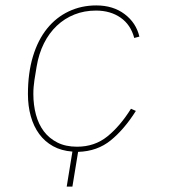

<svg xmlns="http://www.w3.org/2000/svg" viewBox="-20 -548 640 708"><path d="M247 11Q206 8 175.5 -9Q145 -26 124.5 -54Q104 -82 93.5 -119.5Q83 -157 83 -201Q83 -279 101.5 -340Q120 -401 153.5 -442.5Q187 -484 233.5 -506Q280 -528 335 -528Q397 -528 439.5 -496Q482 -464 494 -413L475 -408Q462 -457 424.5 -483Q387 -509 334 -509Q291 -509 254.5 -494.5Q218 -480 189.5 -453Q161 -426 142 -388Q123 -350 115 -302L107 -253Q105 -238 104 -227Q103 -216 103 -201Q103 -161 112.5 -125.5Q122 -90 141.5 -64Q161 -38 191.5 -22.5Q222 -7 264 -7Q329 -7 376 -45Q423 -83 463 -147L481 -139Q439 -72 389 -31Q339 10 268 12L247 140H226Z"/></svg>

Font: IBM Plex Mono Thin
Style: Italic
Weight: 100
Italic angle: -9°
Monospace: yes
Designer: Mike Abbink, Paul van der Laan, Pieter van Rosmalen
Foundry: Bold Monday
Version: Version 2.3